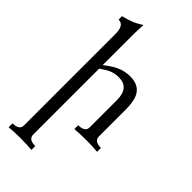

<svg xmlns="http://www.w3.org/2000/svg" viewBox="-316 -845 1205 1205"><g transform="rotate(45 286.0 -243.0)"><path d="M239.3 283.2Q198.7 278.8 139.6 278.8Q80.6 278.8 37.6 283.2V249Q97.7 249 97.7 206.5V-606.9Q97.7 -682.6 47.9 -682.6V-712.9Q128.4 -731 182.1 -769Q179.2 -709.5 179.2 -678.2V-409.7Q224.6 -445.8 262.7 -463.4Q305.2 -482.4 351.6 -482.4Q426.3 -482.4 456.5 -430.7Q479 -392.1 479 -311.5V-76.7Q479 -34.2 539.1 -34.2V0Q498.5 -4.4 439.5 -4.4Q380.4 -4.4 337.4 0V-34.2Q397.9 -34.2 397.9 -76.7V-317.9Q397.9 -427.7 305.2 -427.7Q271 -427.7 241.7 -415.5Q216.3 -404.8 179.2 -378.4V206.5Q179.2 249 239.3 249Z"/></g></svg>

Font: Almanac
Style: Regular
Weight: 400
Designer: Eden's Almanac
Version: Version 3.501;March 28, 2021;FontCreator 13.0.0.2683 64-bit